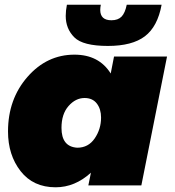

<svg xmlns="http://www.w3.org/2000/svg" viewBox="-20 -787 744 815"><path d="M216 8Q121 8 67.5 -60.5Q14 -129 14 -229Q14 -366 96.5 -460.5Q179 -555 296 -555Q400 -555 450 -475L464 -547H689L580 0H355L366 -54Q298 8 216 8ZM308 -160Q355 -160 382 -199.5Q409 -239 409 -288Q409 -324 391 -347.5Q373 -371 339 -371Q301 -371 271 -337Q241 -303 241 -244Q241 -164 308 -160ZM438 -592Q332 -592 295.5 -628.5Q259 -665 259 -719.5Q259 -741.5 264 -767H408Q405.5 -755 405.5 -745Q405.5 -701 453 -701Q481 -701 496 -716.5Q511 -732 518 -767H666Q649 -674 595 -633Q541 -592 438 -592Z"/></svg>

Font: Argentum Sans Black
Style: Italic
Weight: 900
Italic angle: -11°
Designer: Julieta Ulanovsky (font), Cristiano Sobral (main changes and remaster)
Foundry: Julieta Ulanovsky (font), Cristiano Sobral (main changes and remaster)
Version: Version 2.007;June 15, 2022;FontCreator 14.0.0.2814 64-bit; 